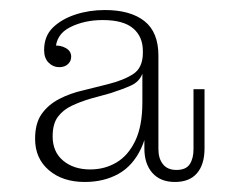

<svg xmlns="http://www.w3.org/2000/svg" viewBox="-20 -707 464 383"><path d="M98 -573Q86 -573 77 -582Q68 -591 68 -607Q68 -635 85.5 -652Q103 -669 130.5 -678Q158 -687 189 -687Q240 -687 268 -665Q296 -643 296 -596L265 -605Q265 -634 245.5 -650.5Q226 -667 185 -667Q148 -667 119.5 -652.5Q91 -638 91 -607L88 -616Q101 -617 111.5 -611Q122 -605 122 -594Q122 -585 115.5 -579Q109 -573 98 -573ZM329 -344Q300 -344 284 -362Q268 -380 268 -411V-450H264V-560H261L265 -583V-605L296 -596V-409Q296 -391 305 -379.5Q314 -368 332 -368Q351 -368 358.5 -379.5Q366 -391 366 -409V-529H388V-411Q388 -379 373 -361.5Q358 -344 329 -344ZM149 -344Q105 -344 77.5 -367.5Q50 -391 50 -430Q50 -461 63 -479.5Q76 -498 98 -509.5Q120 -521 147 -527L195 -539Q227 -547 246 -559.5Q265 -572 265 -602L267 -560H264Q258 -544 241.5 -536.5Q225 -529 200 -521L160 -510Q140 -504 123 -496Q106 -488 95.5 -474Q85 -460 85 -435Q85 -404 106 -386.5Q127 -369 160 -369Q189 -369 212.5 -383Q236 -397 250 -426.5Q264 -456 264 -503L278 -502Q278 -446 261.5 -411Q245 -376 216 -360Q187 -344 149 -344Z"/></svg>

Font: Montagu Slab 144pt ExtraLight
Style: Regular
Weight: 250
Version: Version 1.000